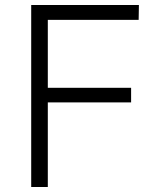

<svg xmlns="http://www.w3.org/2000/svg" viewBox="-20 -743 617 763"><path d="M104 -723V0H170V-336H501V-394H170V-664H531L532 -723Z"/></svg>

Font: United Sans ExtraLight
Style: Regular
Weight: 200
Designer: Pablo Impallari, Rodrigo Fuenzalida (Modified by Dan O. Williams)
Version: Version 1.000;PS 001.000;hotconv 1.0.88;makeotf.lib2.5.64775